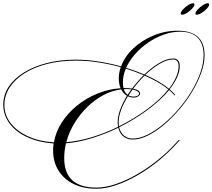

<svg xmlns="http://www.w3.org/2000/svg" viewBox="-180 -987 1300 1175"><path d="M410 161Q464 161 527 140Q590 119 656.5 81Q723 43 787 -8.5Q851 -60 905 -121L913 -130H921L913 -121Q857 -58 792.5 -5Q728 48 660.5 86.5Q593 125 529 146.5Q465 168 410 168Q330 168 270.5 139Q211 110 178 57Q145 4 145 -66Q145 -87 148 -109Q59 -115 -11 -146.5Q-81 -178 -120.5 -230Q-160 -282 -160 -346Q-160 -406 -127 -456Q-94 -506 -33.5 -543.5Q27 -581 108 -601.5Q189 -622 285 -622Q350 -622 421 -611Q492 -600 561 -581Q583 -641 635.5 -690.5Q688 -740 759 -769.5Q830 -799 907 -799Q1072 -799 1072 -649Q1072 -599 1051.5 -541.5Q1031 -484 996 -426Q961 -368 916 -315.5Q871 -263 822 -222Q773 -181 724 -157Q675 -133 632 -133Q598 -133 575 -152Q552 -171 544 -205Q465 -167 382.5 -141.5Q300 -116 224 -110Q213 -64 213 -19Q213 161 410 161ZM888 -403Q875 -419 855 -436Q804 -374 723.5 -314.5Q643 -255 549 -208Q557 -176 578.5 -157.5Q600 -139 631 -139Q674 -139 722 -162.5Q770 -186 819 -226.5Q868 -267 912.5 -319Q957 -371 991.5 -428Q1026 -485 1046 -542Q1066 -599 1066 -649Q1066 -720 1029.5 -756.5Q993 -793 922 -793Q872 -793 822 -775Q772 -757 727 -726.5Q682 -696 647 -656Q612 -616 592 -572Q651 -554 703 -531Q748 -574 794.5 -601.5Q841 -629 879 -629Q920 -629 920 -582Q920 -549 903.5 -513Q887 -477 858 -441Q879 -423 892 -406ZM879 -623Q842 -623 797.5 -596.5Q753 -570 709 -529Q753 -510 789.5 -488.5Q826 -467 854 -444Q882 -480 897.5 -515Q913 -550 913 -582Q913 -623 879 -623ZM-153 -344Q-153 -282 -114 -232.5Q-75 -183 -6.5 -152Q62 -121 150 -116Q161 -180 198 -237.5Q235 -295 291 -340.5Q347 -386 415.5 -414Q484 -442 558 -447Q547 -474 547 -508Q547 -542 559 -576Q493 -594 423.5 -605Q354 -616 286 -616Q190 -616 110 -596Q30 -576 -29 -539Q-88 -502 -120.5 -452.5Q-153 -403 -153 -344ZM585 -448Q609 -448 628 -445Q661 -489 699 -527Q647 -549 590 -567Q572 -524 572 -483Q572 -463 576 -448Q580 -448 585 -448ZM546 -239Q546 -226 548 -214Q641 -260 721 -319Q801 -378 850 -440Q796 -485 705 -524Q667 -488 635 -444Q677 -436 677 -415Q677 -405 666 -397.5Q655 -390 638 -390Q619 -390 603 -398Q577 -356 561.5 -315Q546 -274 546 -239ZM595 -442Q586 -442 577 -441Q585 -418 601 -407Q612 -423 624 -440Q610 -442 595 -442ZM540 -240Q540 -275 555.5 -316.5Q571 -358 597 -401Q575 -413 562 -440Q505 -433 452 -404.5Q399 -376 354 -332Q309 -288 275.5 -233Q242 -178 226 -117Q302 -123 383.5 -148Q465 -173 543 -211Q540 -225 540 -240ZM671 -414Q671 -422 660 -429Q649 -436 631 -439Q618 -421 607 -403Q620 -396 639 -396Q653 -396 662 -401.5Q671 -407 671 -414ZM1001 -967Q1010 -967 1010 -960Q1010 -950 996.5 -935Q983 -920 965 -908.5Q947 -897 934 -897Q926 -897 926 -904Q926 -914 939.5 -929Q953 -944 971 -955.5Q989 -967 1001 -967ZM1091 -967Q1100 -967 1100 -960Q1100 -950 1086.5 -935Q1073 -920 1055 -908.5Q1037 -897 1024 -897Q1016 -897 1016 -904Q1016 -914 1030 -929Q1044 -944 1061.5 -955.5Q1079 -967 1091 -967Z"/></svg>

Font: Ballet 72pt
Style: Regular
Weight: 400
Designer: Maximiliano R. Sproviero
Foundry: Omnibus-Type
Version: Version 1.100; ttfautohint (v1.8.3)